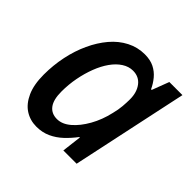

<svg xmlns="http://www.w3.org/2000/svg" viewBox="-146 -689 839 839"><g transform="rotate(45 274.0 -269.5)"><path d="M184 10Q145 10 114 -10Q83 -30 64.5 -71Q46 -112 46 -174Q46 -232 57.5 -287Q69 -342 91 -389.5Q113 -437 143.5 -473Q174 -509 213 -529Q252 -549 296 -549Q330 -549 354 -537Q378 -525 395 -504.5Q412 -484 423 -460H427L457 -539H538L423 0H341L352 -91H349Q328 -63 303.5 -40Q279 -17 249.5 -3.5Q220 10 184 10ZM224 -77Q256 -77 286.5 -103Q317 -129 341.5 -172.5Q366 -216 378 -269Q385 -296 387 -320Q389 -344 389 -364Q389 -407 368 -434.5Q347 -462 310 -462Q284 -462 260 -446.5Q236 -431 216.5 -403.5Q197 -376 183 -339.5Q169 -303 161 -261.5Q153 -220 153 -176Q153 -126 171.5 -101.5Q190 -77 224 -77Z"/></g></svg>

Font: Noto Sans Display Medium
Style: Italic
Weight: 500
Italic angle: -12°
Designer: Monotype Design Team
Foundry: Monotype Imaging Inc.
Version: Version 2.003